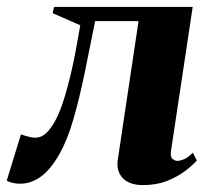

<svg xmlns="http://www.w3.org/2000/svg" viewBox="-58 -523 608 555"><path d="M436.5 -88Q433.5 -70 440.5 -64Q447.5 -58 454 -58Q463 -58 474.8 -63.2Q486.5 -68.5 499.5 -81.5L511 -59Q498.5 -45 476.8 -28.5Q455 -12 424.8 0Q394.5 12 356 12Q315.5 12 296.5 -8.5Q277.5 -29 282.5 -61.5L342.5 -462H217Q201.5 -383.5 186.5 -310.8Q171.5 -238 154.2 -178.5Q137 -119 114 -78Q87.5 -31.5 59.2 -11.8Q31 8 1 8Q-12 8 -22.2 5.5Q-32.5 3 -38.5 -1L2.5 -134.5Q8.5 -132.5 15 -130.5Q21.5 -128.5 29 -126.8Q36.5 -125 44.5 -125Q61.5 -125 75.5 -138.2Q89.5 -151.5 101.2 -173.2Q113 -195 122 -221.5Q131 -248 138 -275Q146.5 -306 153.2 -338.2Q160 -370.5 165 -399.5Q170 -428.5 174 -450L94 -485L98.5 -503H499Z"/></svg>

Font: Merriweather 144pt ExtraBold
Style: Italic
Weight: 800
Italic angle: -7.8°
Version: Version 2.101